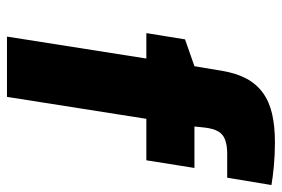

<svg xmlns="http://www.w3.org/2000/svg" viewBox="-149 -660 809 551"><g transform="rotate(90 255.5 -384.5)"><path d="M85 0 148 -400H75L93 -511L170 -538L183 -616Q190 -658 205.5 -687Q221 -716 246.5 -734.5Q272 -753 307.5 -761Q343 -769 388 -769Q424 -769 456 -766Q488 -763 511 -759L490 -632H421Q397 -632 381 -626Q365 -620 357 -606Q349 -592 346 -567L343 -538H462L440 -400H321L258 0Z"/></g></svg>

Font: Exo Thin ExtraBold
Style: Italic
Weight: 800
Italic angle: -9°
Version: Version 2.000